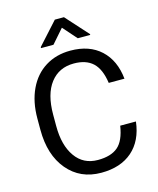

<svg xmlns="http://www.w3.org/2000/svg" viewBox="-133 -1010 918 1113"><g transform="rotate(-15 325.5 -453.5)"><path d="M58.1 0ZM605.5 -225.6Q592.3 -112.8 522.2 -51.5Q452.1 9.8 335.9 9.8Q210 9.8 134 -80.6Q58.1 -170.9 58.1 -322.3V-390.6Q58.1 -489.7 93.5 -564.9Q128.9 -640.1 193.8 -680.4Q258.8 -720.7 344.2 -720.7Q457.5 -720.7 525.9 -657.5Q594.2 -594.2 605.5 -482.4H511.2Q499 -567.4 458.3 -605.5Q417.5 -643.6 344.2 -643.6Q254.4 -643.6 203.4 -577.1Q152.3 -510.7 152.3 -388.2V-319.3Q152.3 -203.6 200.7 -135.3Q249 -66.9 335.9 -66.9Q414.1 -66.9 455.8 -102.3Q497.6 -137.7 511.2 -225.6ZM479.5 -783.7V-778.8H404.8L331.5 -861.8L258.8 -778.8H184.1V-784.7L304.2 -917.5H358.9Z"/></g></svg>

Font: Roboto
Style: Regular
Weight: 400
Designer: Google
Version: Version 2.134; 2016; ttfautohint (v1.6)